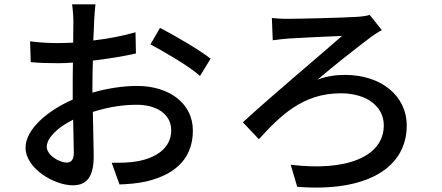

<svg xmlns="http://www.w3.org/2000/svg" viewBox="-20 -822 2040 887"><path d="M288 -71C254 -71 196 -105 196 -144C196 -184 246 -234 318 -269C319 -205 321 -148 321 -117C321 -84 309 -71 288 -71ZM407 -428C407 -463 408 -502 409 -542C478 -550 551 -562 608 -575L606 -673C552 -657 481 -643 411 -635C413 -670 414 -702 415 -726C416 -750 419 -783 421 -802H313C316 -784 319 -745 319 -724C319 -706 318 -670 318 -625C294 -624 271 -623 250 -623C214 -623 175 -624 119 -631L122 -535C161 -531 208 -530 252 -530C271 -530 293 -531 317 -533C316 -496 316 -459 316 -424C316 -404 316 -383 316 -362C199 -311 98 -224 98 -140C98 -44 230 34 316 34C374 34 413 4 413 -101C413 -140 410 -223 409 -305C475 -326 542 -338 612 -338C702 -338 771 -296 771 -220C771 -136 698 -92 615 -77C578 -70 536 -70 496 -70L532 30C568 29 612 26 657 16C803 -19 871 -101 871 -219C871 -346 760 -425 613 -425C553 -425 479 -415 407 -394ZM675 -617C737 -584 856 -515 904 -471L953 -551C903 -590 792 -656 719 -693Z M1236 -739 1240 -636C1261 -639 1289 -642 1313 -644C1361 -647 1502 -654 1560 -656C1478 -583 1233 -378 1102 -257L1176 -179C1275 -287 1378 -391 1554 -391C1675 -391 1753 -330 1753 -243C1753 -99 1583 -29 1323 -61L1353 41C1680 67 1859 -50 1859 -242C1859 -380 1740 -476 1574 -476C1536 -476 1491 -471 1447 -454C1521 -518 1629 -602 1695 -652C1707 -660 1728 -675 1744 -683L1688 -753C1672 -748 1646 -745 1626 -744C1562 -740 1360 -735 1308 -735C1278 -735 1254 -737 1236 -739Z"/></svg>

Font: Noto Sans CJK KR Medium
Style: Regular
Weight: 500
Designer: Ryoko NISHIZUKA (kana & ideographs); Paul D. Hunt (Latin, Greek & Cyrillic); Wenlong ZHANG (bopomofo); Sandoll Communica
Foundry: Adobe Systems Incorporated
Version: Version 1.004;PS 1.004;hotconv 1.0.82;makeotf.lib2.5.63406